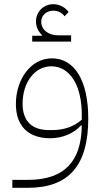

<svg xmlns="http://www.w3.org/2000/svg" viewBox="-20 -658 487 918"><path d="M134 -459H320V-489H259C211 -489 177 -516 177 -554C177 -584 202 -607 235 -607C257 -607 277 -597 289 -580L308 -601C291 -624 263 -638 235 -638C188 -638 152 -602 152 -555C152 -531 163 -507 181 -490L180 -487H134ZM39 240H113C310 240 402 132 402 -91C402 -272 337 -379 228 -379C128 -379 56 -280 56 -160C56 -57 114 3 220 3C278 3 333 -20 367 -58H371C369 115 287 202 113 202H39ZM230 -36H214C132 -36 88 -80 88 -162C88 -264 146 -341 225 -341C316 -341 371 -247 371 -111V-86C335 -53 286 -36 230 -36Z"/></svg>

Font: IBM Plex Arabic ExtraLight
Style: Regular
Weight: 200
Designer: Mike Abbink, Paul van der Laan, Pieter van Rosmalen, Wael Morcos, Khajak Apelian
Foundry: Bold Monday
Version: Version 1.0